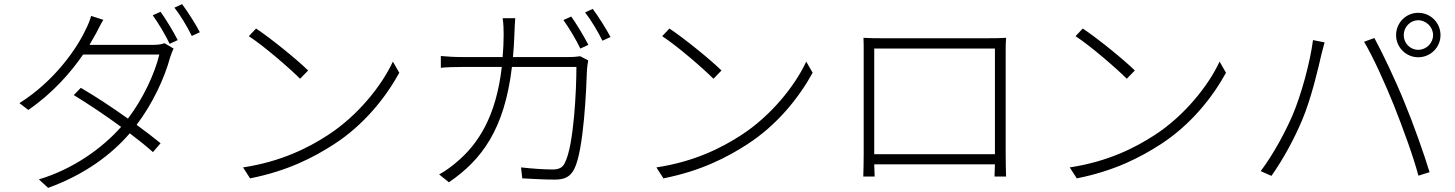

<svg xmlns="http://www.w3.org/2000/svg" viewBox="-20 -854 7040 929"><path d="M757 -797 719 -780C746 -743 782 -682 801 -642L840 -660C818 -703 782 -762 757 -797ZM861 -834 824 -817C853 -780 886 -725 908 -680L947 -698C927 -737 888 -798 861 -834ZM480 -758 421 -777C416 -757 403 -727 396 -714C353 -620 244 -462 74 -355L117 -322C236 -404 322 -503 382 -590H751C728 -496 672 -376 599 -280C525 -333 445 -386 371 -429L337 -394C409 -350 491 -295 566 -240C473 -135 332 -35 168 14L213 55C392 -10 520 -107 608 -209C650 -177 689 -146 720 -118L757 -161C723 -189 683 -219 641 -250C719 -353 776 -476 803 -576C807 -587 814 -608 820 -619L776 -645C763 -640 747 -637 723 -637H413L445 -693C454 -710 467 -737 480 -758Z M1219 -716 1184 -679C1259 -630 1382 -523 1432 -473L1471 -513C1418 -565 1290 -669 1219 -716ZM1156 -44 1190 9C1372 -27 1497 -92 1596 -156C1742 -250 1848 -385 1912 -502L1881 -556C1827 -439 1710 -293 1566 -200C1472 -139 1341 -72 1156 -44Z M2744 -774 2706 -757C2733 -720 2769 -659 2788 -619L2827 -637C2805 -679 2769 -739 2744 -774ZM2848 -811 2811 -794C2840 -757 2873 -701 2895 -657L2934 -675C2914 -713 2875 -775 2848 -811ZM2826 -562 2787 -582C2774 -580 2758 -578 2730 -578H2462C2465 -613 2468 -650 2469 -689C2470 -713 2471 -743 2473 -766H2412C2416 -743 2417 -711 2417 -688C2417 -649 2415 -613 2412 -578H2218C2179 -578 2144 -580 2113 -583V-526C2145 -529 2176 -530 2219 -530H2408C2380 -287 2292 -156 2190 -70C2166 -49 2131 -24 2105 -10L2152 28C2310 -80 2421 -227 2457 -530H2769C2769 -423 2757 -150 2713 -66C2702 -41 2681 -34 2654 -34C2610 -34 2557 -38 2501 -44L2507 9C2561 12 2618 15 2664 15C2712 15 2739 2 2759 -37C2805 -129 2817 -426 2820 -515C2821 -530 2823 -544 2826 -562Z M3219 -716 3184 -679C3259 -630 3382 -523 3432 -473L3471 -513C3418 -565 3290 -669 3219 -716ZM3156 -44 3190 9C3372 -27 3497 -92 3596 -156C3742 -250 3848 -385 3912 -502L3881 -556C3827 -439 3710 -293 3566 -200C3472 -139 3341 -72 3156 -44Z M4158 -671C4159 -649 4159 -624 4159 -605C4159 -578 4159 -139 4159 -110C4159 -82 4158 -17 4157 0H4212L4210 -59H4794L4792 0H4848C4847 -15 4846 -82 4846 -110C4846 -134 4846 -567 4846 -605C4846 -626 4846 -650 4848 -671C4821 -669 4786 -669 4766 -669C4731 -669 4279 -669 4238 -669C4216 -669 4196 -669 4158 -671ZM4210 -108V-619H4794V-108Z M5219 -716 5184 -679C5259 -630 5382 -523 5432 -473L5471 -513C5418 -565 5290 -669 5219 -716ZM5156 -44 5190 9C5372 -27 5497 -92 5596 -156C5742 -250 5848 -385 5912 -502L5881 -556C5827 -439 5710 -293 5566 -200C5472 -139 5341 -72 5156 -44Z M6772 -684C6772 -723 6803 -756 6842 -756C6881 -756 6914 -723 6914 -684C6914 -645 6881 -613 6842 -613C6803 -613 6772 -645 6772 -684ZM6735 -684C6735 -625 6783 -577 6842 -577C6902 -577 6950 -625 6950 -684C6950 -744 6902 -792 6842 -792C6783 -792 6735 -744 6735 -684ZM6233 -294C6198 -214 6143 -110 6080 -26L6132 -3C6191 -87 6243 -184 6280 -272C6326 -380 6361 -535 6374 -592C6379 -612 6384 -630 6389 -649L6333 -660C6319 -552 6276 -394 6233 -294ZM6725 -343C6767 -237 6819 -96 6843 -4L6897 -21C6871 -107 6818 -257 6775 -360C6730 -471 6668 -600 6630 -670L6580 -652C6624 -579 6684 -445 6725 -343Z"/></svg>

Font: Noto Sans KR Light
Style: Regular
Weight: 300
Designer: Ryoko NISHIZUKA 西塚涼子 (kana, bopomofo & ideographs); Paul D. Hunt (Latin, Greek & Cyrillic); Sandoll Communications 산돌커뮤니
Foundry: Adobe
Version: Version 2.004;hotconv 1.0.118;makeotfexe 2.5.65603